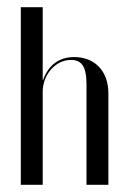

<svg xmlns="http://www.w3.org/2000/svg" viewBox="-20 -515 362 535"><path d="M100 -292H99V-495H38V0H99V-260C99 -304 132 -348 178 -348C207 -348 221 -330 221 -281V0H282V-255C282 -319 242 -356 187 -356C145 -356 115 -334 100 -292Z"/></svg>

Font: Moniqa Display
Style: Regular
Weight: 400
Designer: Rajesh Rajput
Foundry: Rajesh Rajput
Version: Version 1.000